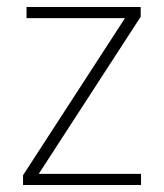

<svg xmlns="http://www.w3.org/2000/svg" viewBox="-20 -530 470 550"><path d="M46 0V-28L338 -478H56V-510H383V-482L91 -32H384V0Z"/></svg>

Font: Saira SemiCondensed Thin
Style: Regular
Weight: 250
Width: 4
Designer: Hector Gatti with collaboration of the Omnibus-Type team
Foundry: Omnibus-Type
Version: Version 1.101